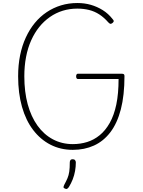

<svg xmlns="http://www.w3.org/2000/svg" viewBox="-20 -973 948 1271"><path d="M462 19Q381 19 314.5 -15Q248 -49 199.5 -112.5Q151 -176 125.5 -266Q100 -356 100 -468Q100 -542 113 -606.5Q126 -671 151 -725Q176 -779 210.5 -821Q245 -863 289 -892.5Q333 -922 384 -937.5Q435 -953 492 -953Q540 -953 581.5 -941Q623 -929 660 -906Q697 -883 725 -847Q733 -839 733 -833.5Q733 -828 725 -821Q716 -814 710 -815.5Q704 -817 696 -826Q669 -857 637.5 -877.5Q606 -898 569.5 -907Q533 -916 492 -916Q441 -916 395.5 -902Q350 -888 310.5 -860.5Q271 -833 240 -794.5Q209 -756 186.5 -706Q164 -656 152.5 -596Q141 -536 141 -468Q141 -365 163.5 -282.5Q186 -200 228.5 -141Q271 -82 330.5 -50.5Q390 -19 462 -19Q512 -19 557 -33Q602 -47 640 -78Q678 -109 706.5 -159.5Q735 -210 750 -281.5Q765 -353 765 -450H495Q491 -450 487.5 -454Q484 -458 484 -467Q484 -477 487.5 -481Q491 -485 495 -485H785Q796 -485 800 -481.5Q804 -478 804 -470Q804 -342 780 -249.5Q756 -157 710.5 -97.5Q665 -38 602 -9.5Q539 19 462 19ZM411 276Q401 272 400.5 266.5Q400 261 406 249Q419 225 427 206Q435 187 438.5 163Q442 139 442 102Q442 94 446 87.5Q450 81 461 81Q472 81 477 87.5Q482 94 482 102Q482 130 477 158.5Q472 187 461.5 214Q451 241 436 265Q431 272 425.5 276Q420 280 411 276Z"/></svg>

Font: Playwrite US Modern Thin
Style: Regular
Weight: 250
Designer: Veronika Burian, José Scaglione
Foundry: TypeTogether
Version: Version 1.003